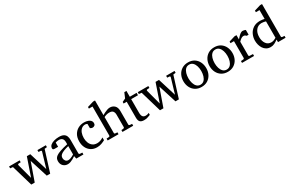

<svg xmlns="http://www.w3.org/2000/svg" viewBox="154 -2089 5191 3452"><g transform="rotate(-30 2749.0 -362.5)"><path d="M772.9 -442.9 722.2 -437 585 0H514.2L396 -374L264.2 0H192.9L64.9 -437L9.8 -442.9V-481.9H229V-442.9L182.1 -439.9Q173.8 -439.5 169.4 -432.9Q165 -426.3 167 -418L250 -106.9L378.9 -481.9H450.2L565.9 -106.9L658.2 -418Q660.6 -425.8 656.5 -432.6Q652.3 -439.5 644 -439.9L598.1 -442.9V-481.9H772.9Z M1275.4 0H1127.4L1114.3 -59.1Q1114.3 -59.1 1099.4 -48.3Q1084.5 -37.6 1060.1 -23.4Q1035.6 -9.3 1006.1 1.5Q976.6 12.2 947.3 12.2Q893.1 12.2 855.2 -23.9Q817.4 -60.1 817.4 -123Q817.4 -150.9 827.4 -174.8Q837.4 -198.7 867.4 -220.5Q897.5 -242.2 956.8 -262.9Q1016.1 -283.7 1114.3 -305.2Q1114.3 -306.6 1114.3 -317.4Q1114.3 -328.1 1114.3 -338.1Q1114.3 -348.1 1114.3 -348.1Q1114.3 -446.8 1021 -446.8Q995.1 -446.8 976.3 -441.9Q957.5 -437 950.2 -434.1V-347.2H877.4Q863.8 -347.2 852.1 -352.3Q840.3 -357.4 840.3 -376Q840.3 -417 871.6 -443.1Q902.8 -469.2 950.9 -481.7Q999 -494.1 1048.3 -494.1Q1110.4 -494.1 1144.5 -474.9Q1178.7 -455.6 1192.4 -421.6Q1206.1 -387.7 1206.1 -344.2V-64Q1206.1 -54.7 1212.2 -48.8Q1218.3 -43 1227.1 -42L1275.4 -39.1ZM1114.3 -94.2V-267.1Q1046.9 -250.5 1007.1 -233.6Q967.3 -216.8 947.8 -200Q928.2 -183.1 922.1 -165.8Q916 -148.4 916 -129.9Q916 -99.1 935.8 -73Q955.6 -46.9 991.2 -46.9Q1011.2 -46.9 1032.7 -54Q1054.2 -61 1072.8 -70.6Q1091.3 -80.1 1102.8 -87.2Q1114.3 -94.2 1114.3 -94.2Z M1724.1 -37.1Q1690.4 -19 1648.2 -3.4Q1606 12.2 1555.2 12.2Q1485.4 12.2 1433.8 -20.5Q1382.3 -53.2 1354.2 -109.6Q1326.2 -166 1326.2 -237.8Q1326.2 -321.8 1359.6 -378.9Q1393.1 -436 1448 -465.1Q1502.9 -494.1 1566.9 -494.1Q1632.8 -494.1 1677.5 -468.5Q1722.2 -442.9 1722.2 -394Q1722.2 -364.7 1703.9 -349.9Q1685.5 -335 1663.1 -335Q1646.5 -335 1634.3 -340.6Q1622.1 -346.2 1612.8 -352.1V-439Q1589.8 -452.1 1570.8 -452.1Q1526.4 -452.1 1494.4 -426Q1462.4 -399.9 1445.3 -354.5Q1428.2 -309.1 1428.2 -251Q1428.2 -195.8 1446.8 -150.1Q1465.3 -104.5 1502.2 -77.6Q1539.1 -50.8 1593.8 -50.8Q1628.4 -50.8 1660.2 -62Q1691.9 -73.2 1724.1 -94.2Z M2308.6 0H2085.9V-39.1L2127 -42Q2135.7 -43 2142.3 -48.8Q2148.9 -54.7 2148.9 -64V-321.8Q2148.9 -364.7 2128.4 -392.8Q2107.9 -420.9 2049.8 -420.9Q2023.4 -420.9 1992.9 -412.6Q1962.4 -404.3 1940.9 -392.1V-64Q1940.9 -43.5 1960.9 -42L2003.9 -39.1V0H1778.8V-39.1L1826.7 -42Q1847.7 -43.5 1847.7 -64V-665H1772.9V-698.2L1900.9 -736.8H1940.9V-432.1Q1959 -443.4 1987.8 -457.8Q2016.6 -472.2 2048.3 -483.2Q2080.1 -494.1 2106 -494.1Q2163.6 -494.1 2202.6 -457Q2241.7 -419.9 2241.7 -342.8V-64Q2241.7 -54.7 2248.3 -48.8Q2254.9 -43 2263.7 -42L2308.6 -39.1Z M2665 -21Q2665 -21 2646.2 -12.7Q2627.4 -4.4 2596.9 3.9Q2566.4 12.2 2530.3 12.2Q2474.1 12.2 2448.5 -14.4Q2422.9 -41 2422.9 -100.1V-432.1H2358.9V-464.8L2427.2 -497.1L2472.2 -603H2516.1V-481.9H2657.2V-432.1H2516.1V-152.8Q2516.1 -93.3 2536.1 -68.6Q2556.2 -43.9 2596.2 -43.9Q2625.5 -43.9 2645.3 -52.5Q2665 -61 2665 -61Z M3444.8 -442.9 3394 -437 3256.8 0H3186L3067.9 -374L2936 0H2864.7L2736.8 -437L2681.6 -442.9V-481.9H2900.9V-442.9L2854 -439.9Q2845.7 -439.5 2841.3 -432.9Q2836.9 -426.3 2838.9 -418L2921.9 -106.9L3050.8 -481.9H3122.1L3237.8 -106.9L3330.1 -418Q3332.5 -425.8 3328.4 -432.6Q3324.2 -439.5 3315.9 -439.9L3270 -442.9V-481.9H3444.8Z M3964.8 -240.2Q3964.8 -169.4 3935.5 -112.1Q3906.2 -54.7 3852.8 -21.2Q3799.3 12.2 3726.1 12.2Q3653.3 12.2 3600.1 -21Q3546.9 -54.2 3518.1 -111.3Q3489.3 -168.5 3489.3 -240.2Q3489.3 -311.5 3518.3 -369.1Q3547.4 -426.8 3601.3 -460.4Q3655.3 -494.1 3729 -494.1Q3803.7 -494.1 3856.4 -460Q3909.2 -425.8 3937 -368.2Q3964.8 -310.5 3964.8 -240.2ZM3860.8 -241.2Q3860.8 -295.9 3846.4 -343.3Q3832 -390.6 3802.5 -419.9Q3772.9 -449.2 3728 -449.2Q3681.6 -449.2 3652.1 -419.9Q3622.6 -390.6 3608.4 -343.3Q3594.2 -295.9 3594.2 -241.2Q3594.2 -187 3608.6 -139.4Q3623 -91.8 3652.6 -62.5Q3682.1 -33.2 3727.1 -33.2Q3772.9 -33.2 3802.5 -62.5Q3832 -91.8 3846.4 -139.2Q3860.8 -186.5 3860.8 -241.2Z M4508.8 -240.2Q4508.8 -169.4 4479.5 -112.1Q4450.2 -54.7 4396.7 -21.2Q4343.3 12.2 4270 12.2Q4197.3 12.2 4144 -21Q4090.8 -54.2 4062 -111.3Q4033.2 -168.5 4033.2 -240.2Q4033.2 -311.5 4062.3 -369.1Q4091.3 -426.8 4145.3 -460.4Q4199.2 -494.1 4272.9 -494.1Q4347.7 -494.1 4400.4 -460Q4453.1 -425.8 4481 -368.2Q4508.8 -310.5 4508.8 -240.2ZM4404.8 -241.2Q4404.8 -295.9 4390.4 -343.3Q4376 -390.6 4346.4 -419.9Q4316.9 -449.2 4272 -449.2Q4225.6 -449.2 4196 -419.9Q4166.5 -390.6 4152.3 -343.3Q4138.2 -295.9 4138.2 -241.2Q4138.2 -187 4152.6 -139.4Q4167 -91.8 4196.5 -62.5Q4226.1 -33.2 4271 -33.2Q4316.9 -33.2 4346.4 -62.5Q4376 -91.8 4390.4 -139.2Q4404.8 -186.5 4404.8 -241.2Z M4923.8 -379.9H4884.8Q4875.5 -391.1 4862.5 -399.2Q4849.6 -407.2 4831.1 -407.2Q4807.1 -407.2 4782 -390.6Q4756.8 -374 4731 -345.2V-64Q4731 -43.5 4752 -42L4817.9 -39.1V0H4567.9V-38.1L4617.2 -42Q4626 -43 4632.1 -48.8Q4638.2 -54.7 4638.2 -64V-411.1H4565.9V-443.8L4689.9 -481.9H4731V-393.1Q4745.6 -409.2 4767.6 -433.1Q4789.6 -457 4814.5 -475.6Q4839.4 -494.1 4862.8 -494.1Q4878.4 -494.1 4896.5 -489.3Q4914.6 -484.4 4923.8 -479Z M5472.2 0H5314.9V-53.2Q5280.8 -26.9 5242.2 -7.3Q5203.6 12.2 5160.2 12.2Q5109.9 12.2 5073.5 -9Q5037.1 -30.3 5013.9 -65.4Q4990.7 -100.6 4979.5 -143.1Q4968.3 -185.5 4968.3 -228Q4968.3 -295.9 4996.1 -356.7Q5023.9 -417.5 5080.6 -455.8Q5137.2 -494.1 5223.1 -494.1Q5247.1 -494.1 5275.1 -489.5Q5303.2 -484.9 5314.9 -481.9V-665H5239.3V-698.2L5368.2 -736.8H5408.2V-64Q5408.2 -43.5 5429.2 -42L5472.2 -39.1ZM5314.9 -90.8V-431.2Q5302.2 -435.5 5277.1 -440.7Q5252 -445.8 5230 -445.8Q5155.8 -445.8 5111.3 -390.9Q5066.9 -335.9 5066.9 -245.1Q5066.9 -163.6 5105 -109.9Q5143.1 -56.2 5211.9 -56.2Q5242.2 -56.2 5268.8 -67.6Q5295.4 -79.1 5314.9 -90.8Z"/></g></svg>

Font: Eeyek
Style: Regular
Weight: 400
Designer: Pravabati Chingangbam and Tabish
Foundry: SIL International
Version: Version 2.000